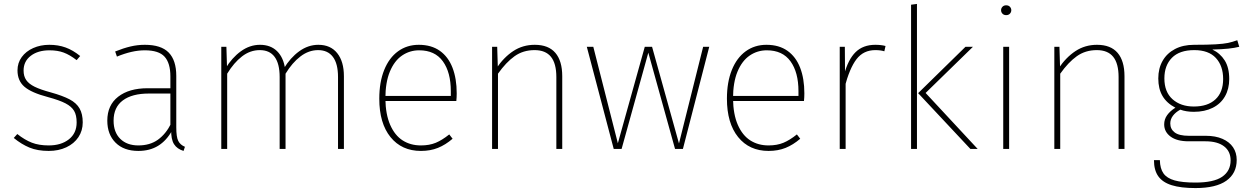

<svg xmlns="http://www.w3.org/2000/svg" viewBox="-20 -758 6341 977"><path d="M231 -530Q276 -530 313.5 -516.5Q351 -503 388 -473L370 -452Q335 -479 304 -490.5Q273 -502 232 -502Q173 -502 136.5 -474Q100 -446 100 -399Q100 -370 113.5 -350.5Q127 -331 156.5 -316.5Q186 -302 238 -288Q299 -271 334 -252.5Q369 -234 385 -206Q401 -178 401 -135Q401 -93 379 -60Q357 -27 317.5 -8.5Q278 10 228 10Q171 10 130 -7Q89 -24 50 -56L68 -76Q106 -46 142 -32Q178 -18 228 -18Q291 -18 330.5 -49Q370 -80 370 -135Q370 -172 357 -194Q344 -216 313.5 -232Q283 -248 224 -264Q140 -286 104.5 -316.5Q69 -347 69 -400Q69 -438 90.5 -467.5Q112 -497 149 -513.5Q186 -530 231 -530Z M717 -530Q800 -530 838.5 -490.5Q877 -451 877 -372V-110Q877 -61 887 -41Q897 -21 921 -11L914 10Q881 0 865.5 -24.5Q850 -49 851 -98L847 -112V-369Q847 -437 817.5 -469.5Q788 -502 717 -502Q684 -502 649 -494Q614 -486 575 -470L566 -496Q608 -513 644 -521.5Q680 -530 717 -530ZM854 -309V-282H737Q652 -282 605 -247Q558 -212 558 -144Q558 -85 592 -51.5Q626 -18 684 -18Q743 -18 783.5 -47Q824 -76 851 -130L856 -94Q827 -42 784.5 -16Q742 10 684 10Q610 10 568 -32Q526 -74 526 -144Q526 -223 581.5 -266Q637 -309 731 -309Z M1303 -530Q1357 -530 1390 -497.5Q1423 -465 1431 -406L1433 -389V0H1403V-366Q1403 -434 1377.5 -468.5Q1352 -503 1302 -503Q1253 -503 1211.5 -471Q1170 -439 1136 -383L1127 -409Q1160 -464 1205.5 -497Q1251 -530 1303 -530ZM1132 -520 1136 -389V0H1106V-520ZM1600 -530Q1662 -530 1696 -487.5Q1730 -445 1730 -370V0H1700V-366Q1700 -434 1674 -468.5Q1648 -503 1599 -503Q1551 -503 1509 -471Q1467 -439 1433 -383L1424 -409Q1457 -464 1502.5 -497Q1548 -530 1600 -530Z M2111 -530Q2175 -530 2218 -499.5Q2261 -469 2282.5 -413.5Q2304 -358 2304 -283Q2304 -262 2302 -244H1936V-270H2274V-294Q2274 -390 2233.5 -446Q2193 -502 2113 -502Q2065 -502 2026 -475.5Q1987 -449 1964 -394Q1941 -339 1941 -256Q1942 -176 1965.5 -122.5Q1989 -69 2029 -43.5Q2069 -18 2122 -18Q2165 -18 2197.5 -31.5Q2230 -45 2266 -74L2283 -52Q2247 -21 2208.5 -5.5Q2170 10 2122 10Q2024 10 1967 -60.5Q1910 -131 1910 -256Q1910 -340 1935 -402Q1960 -464 2005.5 -497Q2051 -530 2111 -530Z M2701 -530Q2771 -530 2806 -489Q2841 -448 2841 -370V0H2811V-366Q2811 -435 2783.5 -469Q2756 -503 2700 -503Q2642 -503 2598.5 -472Q2555 -441 2514 -383L2505 -409Q2543 -466 2591.5 -498Q2640 -530 2701 -530ZM2510 -520 2514 -389V0H2484V-520Z M3589 -520 3455 0H3415L3279 -490L3143 0H3103L2966 -520H2999L3124 -29L3261 -520H3298L3435 -28L3558 -520Z M3880 -530Q3944 -530 3987 -499.5Q4030 -469 4051.5 -413.5Q4073 -358 4073 -283Q4073 -262 4071 -244H3705V-270H4043V-294Q4043 -390 4002.5 -446Q3962 -502 3882 -502Q3834 -502 3795 -475.5Q3756 -449 3733 -394Q3710 -339 3710 -256Q3711 -176 3734.5 -122.5Q3758 -69 3798 -43.5Q3838 -18 3891 -18Q3934 -18 3966.5 -31.5Q3999 -45 4035 -74L4052 -52Q4016 -21 3977.5 -5.5Q3939 10 3891 10Q3793 10 3736 -60.5Q3679 -131 3679 -256Q3679 -340 3704 -402Q3729 -464 3774.5 -497Q3820 -530 3880 -530Z M4434 -530Q4464 -530 4486 -524L4480 -497Q4461 -503 4434 -503Q4374 -503 4338.5 -457Q4303 -411 4277 -311L4275 -378Q4296 -456 4334 -493Q4372 -530 4434 -530ZM4279 -520 4280 -384 4283 -346V0H4253V-520Z M4931 -520 4690 -285 4955 0H4918L4652 -284L4893 -520ZM4646 -738V0H4616V-734Z M5115 -520V0H5085V-520ZM5100 -731Q5112 -731 5119 -723.5Q5126 -716 5126 -706Q5126 -696 5119 -688.5Q5112 -681 5100 -681Q5088 -681 5081 -688.5Q5074 -696 5074 -706Q5074 -716 5081 -723.5Q5088 -731 5100 -731Z M5562 -530Q5632 -530 5667 -489Q5702 -448 5702 -370V0H5672V-366Q5672 -435 5644.5 -469Q5617 -503 5561 -503Q5503 -503 5459.5 -472Q5416 -441 5375 -383L5366 -409Q5404 -466 5452.5 -498Q5501 -530 5562 -530ZM5371 -520 5375 -389V0H5345V-520Z M6286 -520Q6263 -514 6230 -510.5Q6197 -507 6149 -506Q6189 -487 6212 -450.5Q6235 -414 6235 -356Q6235 -306 6213.5 -268Q6192 -230 6151 -209.5Q6110 -189 6055 -189Q6016 -189 5986 -200Q5962 -187 5948.5 -169Q5935 -151 5935 -130Q5935 -101 5957.5 -84Q5980 -67 6030 -67H6116Q6165 -67 6200.5 -51.5Q6236 -36 6254.5 -8.5Q6273 19 6273 56Q6273 124 6220.5 161.5Q6168 199 6063 199Q5989 199 5942.5 184.5Q5896 170 5874 139Q5852 108 5852 57H5882Q5883 100 5900.5 124.5Q5918 149 5957 160Q5996 171 6063 171Q6156 171 6199 141.5Q6242 112 6242 58Q6242 12 6208.5 -13.5Q6175 -39 6114 -39H6028Q5969 -39 5936.5 -63Q5904 -87 5904 -125Q5904 -151 5919 -172Q5934 -193 5961 -210Q5917 -233 5895.5 -269.5Q5874 -306 5874 -359Q5874 -410 5896 -448.5Q5918 -487 5959 -508.5Q6000 -530 6056 -530Q6126 -530 6166.5 -532.5Q6207 -535 6228.5 -539.5Q6250 -544 6275 -553Q6275 -553 6275.5 -553Q6276 -553 6276 -553ZM6057 -503Q5982 -503 5943.5 -464Q5905 -425 5905 -359Q5905 -290 5946.5 -253Q5988 -216 6055 -216Q6126 -216 6165 -252.5Q6204 -289 6204 -356Q6204 -423 6167 -463Q6130 -503 6057 -503Z"/></svg>

Font: Firava
Style: Regular
Weight: 400
Designer: Carrois Corporate & Edenspiekermann AG
Foundry: Greg Finn Gibson
Version: Version 5.000